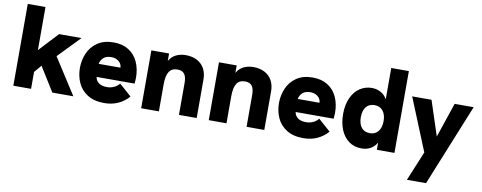

<svg xmlns="http://www.w3.org/2000/svg" viewBox="-72 -1052 4043 1611"><g transform="rotate(10 1949.5 -246.5)"><path d="M258 -206 205 -144V0H54V-697H205V-330L357 -493H548L368 -307L565 0H386Z M578 -244Q578 -310 603.2 -369.2Q628.5 -428.5 683.2 -466.2Q738 -504 821 -504Q896 -504 949 -470.8Q1002 -437.5 1029 -378.2Q1056 -319 1056 -242Q1056 -225.5 1053 -194H729Q734 -162.5 758.8 -143.8Q783.5 -125 830 -125Q859.5 -125 886.8 -136.8Q914 -148.5 934 -173L1038 -81Q998.5 -36 946 -12.5Q893.5 11 829 11Q742.5 11 686.2 -24.8Q630 -60.5 604 -118.5Q578 -176.5 578 -244ZM913 -305Q911 -339 885.2 -359Q859.5 -379 824 -379Q778.5 -379 755.5 -357Q732.5 -335 727 -305Z M1143 -493H1294V-429.5Q1317 -469.5 1354.2 -486.8Q1391.5 -504 1434 -504Q1490.5 -504 1531.5 -482.5Q1572.5 -461 1594.2 -421.5Q1616 -382 1616 -328V0H1465V-272Q1465 -324.5 1446.2 -348.8Q1427.5 -373 1387 -373Q1339 -373 1316.5 -338.5Q1294 -304 1294 -230V0H1143Z M1719 -493H1870V-429.5Q1893 -469.5 1930.2 -486.8Q1967.5 -504 2010 -504Q2066.5 -504 2107.5 -482.5Q2148.5 -461 2170.2 -421.5Q2192 -382 2192 -328V0H2041V-272Q2041 -324.5 2022.2 -348.8Q2003.5 -373 1963 -373Q1915 -373 1892.5 -338.5Q1870 -304 1870 -230V0H1719Z M2274 -244Q2274 -310 2299.2 -369.2Q2324.5 -428.5 2379.2 -466.2Q2434 -504 2517 -504Q2592 -504 2645 -470.8Q2698 -437.5 2725 -378.2Q2752 -319 2752 -242Q2752 -225.5 2749 -194H2425Q2430 -162.5 2454.8 -143.8Q2479.5 -125 2526 -125Q2555.5 -125 2582.8 -136.8Q2610 -148.5 2630 -173L2734 -81Q2694.5 -36 2642 -12.5Q2589.5 11 2525 11Q2438.5 11 2382.2 -24.8Q2326 -60.5 2300 -118.5Q2274 -176.5 2274 -244ZM2609 -305Q2607 -339 2581.2 -359Q2555.5 -379 2520 -379Q2474.5 -379 2451.5 -357Q2428.5 -335 2423 -305Z M2820 -247Q2820 -327 2846.8 -385.2Q2873.5 -443.5 2919.2 -473.8Q2965 -504 3021 -504Q3060.5 -504 3094.8 -486.2Q3129 -468.5 3151 -431V-697H3301V0H3151V-61Q3108.5 11 3021 11Q2958.5 11 2913 -22.2Q2867.5 -55.5 2843.8 -114Q2820 -172.5 2820 -247ZM3068 -127Q3113.5 -127 3139.2 -158.8Q3165 -190.5 3165 -247Q3165 -302.5 3139.2 -334.2Q3113.5 -366 3068 -366Q3022 -366 2996.5 -334.5Q2971 -303 2971 -247Q2971 -190 2996.5 -158.5Q3022 -127 3068 -127Z M3547 -47 3365 -493H3530L3627 -197L3727 -493H3889L3606 204H3443Z"/></g></svg>

Font: HK Grotesk Black
Style: Regular
Weight: 900
Designer: Alfredo Marco Pradil
Foundry: Hanken Design Co.
Version: Version 3.001